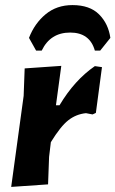

<svg xmlns="http://www.w3.org/2000/svg" viewBox="-20 -731 454 755"><path d="M122 -532 94 -582Q116 -639 159.5 -675Q203 -711 265 -711Q333 -711 369.5 -674.5Q406 -638 414 -582L374 -532H353Q333 -603 256 -603Q178 -603 144 -532ZM221 -472 200 -317H214Q273 -416 353 -471L381 -467L357 -287L344 -281L318 -286Q279 -282 248.5 -258Q218 -234 180 -172L173 -114L169 -6L24 4L73 -354L77 -462Z"/></svg>

Font: Alegreya Sans ExtraBold
Style: Italic
Weight: 800
Italic angle: -7°
Designer: Juan Pablo del Peral
Foundry: Huerta Tipografica
Version: Version 2.007